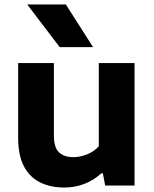

<svg xmlns="http://www.w3.org/2000/svg" viewBox="-20 -828 686 857"><path d="M266 9Q206 9 159.8 -13.5Q113.5 -36 87.2 -85Q61 -134 61 -214V-546.5H220.5V-224Q220.5 -168.5 244 -147.5Q267.5 -126.5 307 -126.5Q337 -126.5 368 -138.8Q399 -151 421 -175V-546.5H580.5V0H449.5L439 -54.5H432.5Q362.5 9 266 9ZM246.5 -617.5 101.5 -808H274L395.5 -617.5Z"/></svg>

Font: Encode Sans Semi Expanded
Style: Bold
Weight: 700
Width: 6
Designer: Multiple Designers
Foundry: Impallari Type
Version: Version 3.000; ttfautohint (v1.8.3) -l 8 -r 50 -G 200 -x 14 